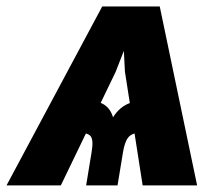

<svg xmlns="http://www.w3.org/2000/svg" viewBox="-55 -562 673 582"><path d="M377.4 0 323.7 -344.7 313.5 -542.5H429.2L542.5 0ZM206.1 0 222.7 -101.1Q229 -137.7 219.7 -149.2Q210.4 -160.6 174.8 -161.1L191.4 -261.2Q224.1 -261.2 251.2 -249.8Q278.3 -238.3 287.6 -206.5Q307.6 -238.3 338.9 -249.8Q370.1 -261.2 402.3 -261.2L385.7 -161.1Q362.3 -161.1 349.1 -156.2Q335.9 -151.4 329.1 -138.4Q322.3 -125.5 317.9 -101.1L301.3 0ZM-35.2 0 254.9 -542.5H373L295.4 -343.8L129.4 0Z"/></svg>

Font: Inter 16pt ExtraBold
Style: Italic
Weight: 800
Italic angle: -9.3988°
Version: Version 4.001;git-66647c0bb